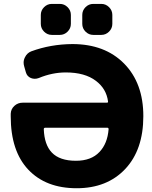

<svg xmlns="http://www.w3.org/2000/svg" viewBox="-20 -995 797 1004"><path d="M547.9 -319.3Q547.9 -327.1 541 -327.1H216.8Q209 -327.1 209 -319.3Q211.9 -238.3 251 -197.3Q292 -154.3 377 -154.3Q457 -154.3 500 -200.2Q542 -244.1 547.9 -319.3ZM324.2 -616.2Q252.9 -616.2 182.6 -586.9Q171.9 -583 162.1 -583Q151.4 -583 141.6 -586.9Q121.1 -595.7 115.2 -617.2L106.4 -648.4Q103.5 -658.2 103.5 -668Q103.5 -681.6 110.4 -695.3Q121.1 -717.8 143.6 -726.6Q244.1 -763.7 358.4 -764.6Q528.3 -764.6 628.9 -662.6Q729.5 -560.5 729.5 -387.7Q729.5 -211.9 634.8 -111.3Q540 -10.7 380.9 -10.7Q219.7 -10.7 127.9 -107.9Q36.1 -205.1 36.1 -386.7Q36.1 -393.6 36.1 -400.4Q37.1 -424.8 55.2 -441.4Q73.2 -458 98.6 -458H539.1Q545.9 -458 544.9 -464.8Q536.1 -531.2 481.4 -572.3Q423.8 -616.2 324.2 -616.2ZM251 -812.5Q227.5 -812.5 210.4 -829.6Q193.4 -846.7 193.4 -870.1V-917Q193.4 -940.4 210.4 -957.5Q227.5 -974.6 251 -974.6H293Q316.4 -974.6 333.5 -957.5Q350.6 -940.4 350.6 -917V-870.1Q350.6 -846.7 333.5 -829.6Q316.4 -812.5 293 -812.5ZM467.8 -812.5Q444.3 -812.5 427.2 -829.6Q410.2 -846.7 410.2 -870.1V-917Q410.2 -940.4 427.2 -957.5Q444.3 -974.6 467.8 -974.6H509.8Q533.2 -974.6 550.3 -957.5Q567.4 -940.4 567.4 -917V-870.1Q567.4 -846.7 550.3 -829.6Q533.2 -812.5 509.8 -812.5Z"/></svg>

Font: Gen Jyuu Gothic Heavy
Style: Bold
Weight: 900
Designer: [Source Han Sans]
Ryoko NISHIZUKA  (kana & ideographs); Paul D. Hunt (Latin, Greek & Cyrillic); Wenlong ZHANG  (bopomofo
Version: Version 1.002.20150607